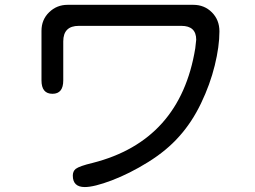

<svg xmlns="http://www.w3.org/2000/svg" viewBox="-20 -715 1040 784"><path d="M238.3 -545.9V-386.7Q238.3 -332 194.3 -332Q149.4 -332 149.4 -386.7V-588.9Q149.4 -634.8 180.7 -665Q211.9 -695.3 255.9 -695.3H769.5Q814.5 -695.3 845.2 -664.6Q876 -633.8 876 -586.9Q876 -525.4 856.9 -447.8Q837.9 -370.1 800.8 -293Q763.7 -215.8 711.9 -158.2Q661.1 -100.6 585 -53.2Q508.8 -5.9 436.5 21.5Q364.3 48.8 326.2 48.8Q277.3 48.8 277.3 2Q277.3 -15.6 289.1 -25.4Q304.7 -37.1 358.4 -49.8Q715.8 -140.6 777.3 -517.6L781.2 -552.7Q781.2 -609.4 720.7 -609.4H301.8Q238.3 -609.4 238.3 -545.9Z"/></svg>

Font: jf-openhuninn-1.1
Style: Regular
Weight: 400
Designer: [Kosugi Maru]
      Designed by Motoya company      

      [Varela Round]
      Joe Prince(Latin component); Avraham Co
Foundry: justfont CO.,LTD.
Version: 1.1